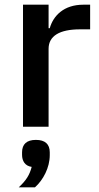

<svg xmlns="http://www.w3.org/2000/svg" viewBox="-20 -540 423 818"><path d="M78 0V-520H187V-420H192C207 -473 252 -520 335 -520H364V-415H321C234 -415 187 -387 187 -332V0ZM133 56C172 56 192 74 192 109V121C192 174 164 227 129 258H60C91 229 106 206 115 171C86 167 74 145 74 120V109C74 74 94 56 133 56Z"/></svg>

Font: Plexus Sans Medium
Style: Regular
Weight: 500
Version: Version 2.001;PS 002.001;hotconv 1.0.70;makeotf.lib2.5.58329